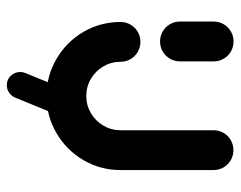

<svg xmlns="http://www.w3.org/2000/svg" viewBox="-88 -470 673 536"><g transform="rotate(90 248.0 -202.5)"><path d="M96.3 -313.3Q81.1 -313.3 68.3 -320.7Q55.6 -328.1 48.1 -340.9Q40.7 -353.7 40.7 -368.9V-463Q40.7 -478.1 48.1 -490.9Q55.6 -503.7 68.3 -511.1Q81.1 -518.5 96.3 -518.5Q111.5 -518.5 124.3 -511.1Q137 -503.7 144.4 -490.9Q151.9 -478.1 151.9 -463V-368.9Q151.9 -353.7 144.4 -340.9Q137 -328.1 124.3 -320.7Q111.5 -313.3 96.3 -313.3ZM399.6 -518.1Q414.8 -518.1 427.6 -510.7Q440.4 -503.3 447.8 -490.6Q455.2 -477.8 455.2 -462.6V-203Q455.2 -146.3 427.2 -98.9Q399.3 -51.5 351.7 -23.9Q304.1 3.7 248.5 3.7Q193 3.7 145.4 -23.9Q97.8 -51.5 69.8 -98.9Q41.9 -146.3 41.9 -203Q41.9 -218.1 49.3 -230.9Q56.7 -243.7 69.4 -251.1Q82.2 -258.5 97.4 -258.5Q112.6 -258.5 125.4 -251.1Q138.1 -243.7 145.6 -230.9Q153 -218.1 153 -203Q153 -177 165.9 -155Q178.9 -133 200.7 -120.2Q222.6 -107.4 248.5 -107.4Q274.4 -107.4 296.3 -120.2Q318.1 -133 331.1 -155Q344.1 -177 344.1 -203V-462.6Q344.1 -477.8 351.5 -490.6Q358.9 -503.3 371.7 -510.7Q384.4 -518.1 399.6 -518.1ZM181.5 76.7Q181.5 69.6 184.4 62.6L237 -65.9Q241.5 -75.9 250.7 -82Q260 -88.1 271.1 -88.1Q287.8 -88.1 298 -76.9Q308.1 -65.6 308.1 -50.4Q308.1 -43.3 305.2 -36.3L252.6 92.2Q248.1 102.2 238.9 108.3Q229.6 114.4 218.5 114.4Q201.9 114.4 191.7 103.1Q181.5 91.9 181.5 76.7Z"/></g></svg>

Font: 26F Galaxy Sans Black
Style: Regular
Weight: 900
Designer: C₂₉H₂₅N₃O₅
Version: Version 1.100